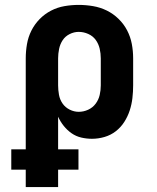

<svg xmlns="http://www.w3.org/2000/svg" viewBox="-20 -558 640 783"><path d="M85 205V134H26V51H85V-320Q85 -349 90 -378Q95 -407 108 -433Q121 -459 141.5 -480Q162 -501 188 -514.5Q214 -528 243 -533Q272 -538 301 -538Q330 -538 359.5 -533Q389 -528 415.5 -515Q442 -502 463.5 -481Q485 -460 498.5 -434Q512 -408 517.5 -379Q523 -350 523 -320V-210Q523 -184 520 -158Q517 -132 509 -107.5Q501 -83 487 -61Q473 -39 452.5 -23Q432 -7 406.5 0.5Q381 8 355 8Q333 8 311.5 3Q290 -2 272 -14.5Q254 -27 240 -44.5Q226 -62 217 -82V51H300V134H217V205ZM301 -102Q321 -102 339.5 -110.5Q358 -119 370 -135Q382 -151 386.5 -170.5Q391 -190 391 -210V-320Q391 -340 386.5 -359.5Q382 -379 370.5 -395Q359 -411 340 -419.5Q321 -428 301 -428Q282 -428 264 -419Q246 -410 235.5 -394Q225 -378 221 -358.5Q217 -339 217 -320V-210Q217 -191 220.5 -171.5Q224 -152 235 -136Q246 -120 264 -111Q282 -102 301 -102Z"/></svg>

Font: Iosevka Curly Slab XBdEx
Style: Regular
Weight: 800
Width: 7
Monospace: yes
Designer: Belleve Invis
Foundry: Belleve Invis
Version: Version 11.0.0; ttfautohint (v1.8.3)